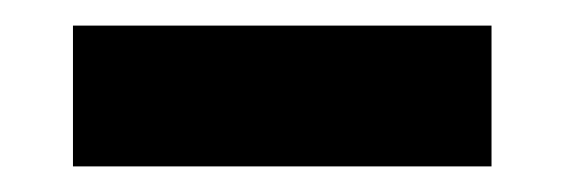

<svg xmlns="http://www.w3.org/2000/svg" viewBox="-20 -341 441 150"><path d="M37 -211V-321H364V-211Z"/></svg>

Font: Mona Sans Expanded SemiBold
Style: Regular
Weight: 600
Width: 7
Designer: Deni Anggara
Foundry: GitHub
Version: Version 2.000